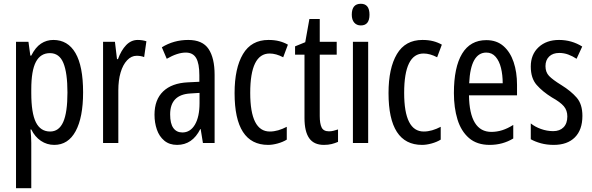

<svg xmlns="http://www.w3.org/2000/svg" viewBox="-20 -759 3143 1019"><path d="M263 -547Q340 -547 380.5 -477.5Q421 -408 421 -269Q421 -136 381.5 -63Q342 10 268 10Q229 10 197 -11.5Q165 -33 146 -72H142Q144 -51 145 -33Q146 -15 146 0V240H65V-537H131L141 -464H146Q168 -508 197.5 -527.5Q227 -547 263 -547ZM245 -477Q195 -477 170.5 -430.5Q146 -384 146 -285V-265Q146 -159 170.5 -110Q195 -61 246 -61Q293 -61 315.5 -111.5Q338 -162 338 -268Q338 -372 316.5 -424.5Q295 -477 245 -477Z M711 -547Q735 -547 757 -540L745 -456Q728 -463 705 -463Q677 -463 654.5 -439Q632 -415 620 -374Q608 -333 608 -280V0H527V-537H590L601 -445H606Q623 -492 649.5 -519.5Q676 -547 711 -547Z M979 -547Q1055 -547 1087 -499Q1119 -451 1119 -362V0H1057L1045 -74H1043Q1001 10 920 10Q879 10 852 -12.5Q825 -35 812.5 -71.5Q800 -108 800 -150Q800 -230 846 -274Q892 -318 977 -322L1038 -325V-360Q1038 -422 1021 -451Q1004 -480 966 -480Q922 -480 865 -447L839 -508Q902 -547 979 -547ZM991 -263Q883 -257 883 -152Q883 -103 900 -79.5Q917 -56 948 -56Q990 -56 1014.5 -97.5Q1039 -139 1039 -212V-266Z M1403 10Q1225 10 1225 -265Q1225 -397 1269.5 -472Q1314 -547 1405 -547Q1437 -547 1462 -540.5Q1487 -534 1508 -522L1483 -455Q1445 -475 1411 -475Q1308 -475 1308 -266Q1308 -61 1412 -61Q1434 -61 1456.5 -67.5Q1479 -74 1502 -86V-18Q1481 -5 1453.5 2.5Q1426 10 1403 10Z M1726 -62Q1738 -62 1750 -65Q1762 -68 1774 -72V-6Q1758 1 1740 5.5Q1722 10 1699 10Q1646 10 1621 -25.5Q1596 -61 1596 -133V-469H1546V-513L1600 -535L1622 -658H1677V-537H1767V-469H1677V-143Q1677 -103 1687 -82.5Q1697 -62 1726 -62Z M1895 -739Q1941 -739 1941 -681Q1941 -624 1895 -624Q1873 -624 1860 -639Q1847 -654 1847 -681Q1847 -739 1895 -739ZM1934 -537V0H1853V-537Z M2220 10Q2042 10 2042 -265Q2042 -397 2086.5 -472Q2131 -547 2222 -547Q2254 -547 2279 -540.5Q2304 -534 2325 -522L2300 -455Q2262 -475 2228 -475Q2125 -475 2125 -266Q2125 -61 2229 -61Q2251 -61 2273.5 -67.5Q2296 -74 2319 -86V-18Q2298 -5 2270.5 2.5Q2243 10 2220 10Z M2561 -546Q2616 -546 2652 -514.5Q2688 -483 2706 -429.5Q2724 -376 2724 -309V-253H2469Q2472 -59 2588 -59Q2617 -59 2645.5 -68Q2674 -77 2704 -96V-24Q2648 10 2579 10Q2511 10 2469 -26.5Q2427 -63 2408 -125Q2389 -187 2389 -265Q2389 -402 2432.5 -474Q2476 -546 2561 -546ZM2561 -480Q2520 -480 2497 -440Q2474 -400 2470 -317H2648Q2648 -361 2639 -398Q2630 -435 2610.5 -457.5Q2591 -480 2561 -480Z M3071 -144Q3071 -70 3031 -30Q2991 10 2919 10Q2882 10 2851 1.5Q2820 -7 2797 -20V-104Q2819 -86 2851 -74.5Q2883 -63 2916 -63Q2951 -63 2971 -83.5Q2991 -104 2991 -141Q2991 -173 2972.5 -195Q2954 -217 2909 -242Q2859 -273 2828 -308.5Q2797 -344 2797 -406Q2797 -470 2838.5 -508.5Q2880 -547 2947 -547Q3014 -547 3070 -512L3040 -447Q3019 -461 2996 -469.5Q2973 -478 2948 -478Q2914 -478 2894.5 -459Q2875 -440 2875 -408Q2875 -376 2894 -356Q2913 -336 2960 -307Q3010 -276 3040.5 -241Q3071 -206 3071 -144Z"/></svg>

Font: Noto Sans Ethiopic ExtraCondensed
Style: Regular
Weight: 400
Width: 2
Designer: Monotype Design Team
Foundry: Monotype Imaging Inc.
Version: Version 2.102; ttfautohint (v1.8.4.7-5d5b)